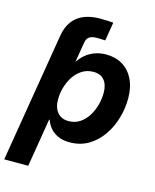

<svg xmlns="http://www.w3.org/2000/svg" viewBox="-156 -820 902 1116"><g transform="rotate(15 295.5 -262.5)"><path d="M82.5 -425.3 99.6 -529.3 107.4 -575.2Q120.1 -652.3 170.4 -691.4Q220.7 -730.5 308.1 -730.5Q332 -730.5 351.8 -729.5Q371.6 -728.5 385.3 -727.1L366.7 -615.7Q356.9 -616.2 342.8 -616.7Q328.6 -617.2 314.9 -617.2Q286.1 -617.2 271 -606.4Q255.9 -595.7 252 -572.3L244.6 -529.3L227.5 -425.3ZM-21.5 204.1 99.6 -529.3H242.7L229.5 -449.7H231.4Q248.5 -476.1 272.2 -495.8Q295.9 -515.6 326.7 -526.9Q357.4 -538.1 394.5 -538.1Q450.7 -538.1 493.2 -512.5Q535.6 -486.8 559.3 -438.7Q583 -390.6 583 -323.2Q583 -264.2 565.9 -205.1Q548.8 -146 515.1 -97.4Q481.4 -48.8 432.4 -19.3Q383.3 10.3 318.4 10.3Q277.8 10.3 248.8 -3.2Q219.7 -16.6 201.4 -38.3Q183.1 -60.1 174.3 -86.4H170.9L123 204.1ZM281.2 -107.4Q320.3 -107.4 349.4 -127Q378.4 -146.5 397.9 -178Q417.5 -209.5 427.2 -246.3Q437 -283.2 437 -317.9Q437 -366.7 414.6 -394Q392.1 -421.4 349.1 -421.4Q311 -421.4 281.5 -402.8Q252 -384.3 231.7 -353.8Q211.4 -323.2 200.9 -286.6Q190.4 -250 190.4 -214.4Q190.4 -164.6 214.1 -136Q237.8 -107.4 281.2 -107.4Z"/></g></svg>

Font: Inter 24pt
Style: Bold Italic
Weight: 700
Italic angle: -9.3988°
Version: Version 4.001;git-66647c0bb